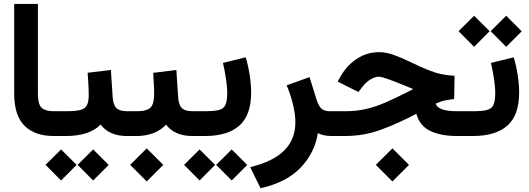

<svg xmlns="http://www.w3.org/2000/svg" viewBox="-20 -697 2709 984"><path d="M267.1 0H254.9Q158.7 0 105.7 -52.5Q52.7 -105 52.7 -217.3V-676.8H174.3V-216.8Q174.3 -161.6 193.6 -144.3Q212.9 -127 254.9 -127H267.1Z M641.6 0H629.9Q540 0 495.6 -58.6Q465.8 -28.3 420.9 -14.2Q376 0 320.3 0H247.6V-127H321.3Q367.7 -127 392.1 -133.5Q416.5 -140.1 425.5 -158Q434.6 -175.8 434.6 -208.5Q434.6 -236.8 432.9 -267.1Q431.2 -297.4 429.2 -324.2L548.3 -338.4L557.6 -197.3Q560.1 -159.2 576.7 -143.1Q593.3 -127 630.9 -127H641.6ZM377.9 147.9 457.5 68.8 537.1 148.4 457.5 228ZM213.4 147.9 293 68.8 372.6 147.9 293 228Z M977.1 0H965.3Q875.5 0 831.1 -58.1Q803.2 -28.8 764.6 -14.4Q726.1 0 681.2 0H622.1V-127H681.2Q733.4 -127 751.7 -146Q770 -165 770 -213.4Q770 -239.7 768.3 -268.6Q766.6 -297.4 765.1 -323.7L883.8 -338.4L893.1 -197.8Q895.5 -159.2 912.1 -143.1Q928.7 -127 966.3 -127H977.1ZM647 147.9 731.9 63.5 816.9 147.9 731.9 232.9Z M1239.3 -403.3Q1252 -361.8 1259.5 -313Q1267.1 -264.2 1267.1 -222.7Q1267.1 -106.9 1207 -53.5Q1147 0 1030.3 0H957.5V-127H1030.3Q1076.7 -127 1101.3 -133.1Q1126 -139.2 1135.3 -159.2Q1144.5 -179.2 1144.5 -221.2Q1144.5 -252.4 1137.7 -296.1Q1130.9 -339.8 1122.6 -374.5ZM1087.9 147.9 1167.5 68.8 1247.1 148.4 1167.5 228ZM923.3 147.9 1002.9 68.8 1082.5 147.9 1002.9 228Z M1608.9 -14.6Q1593.3 85.4 1521.5 161.4Q1449.7 237.3 1315.4 267.6L1262.2 159.7Q1381.8 130.4 1437.7 73.2Q1493.7 16.1 1493.7 -69.3Q1493.7 -112.3 1481.2 -163.1Q1468.8 -213.9 1449.2 -259.8L1566.4 -301.8L1603 -184.6Q1614.3 -150.9 1629.2 -138.9Q1644 -127 1671.9 -127H1690.9V0H1677.2Q1655.8 0 1638.4 -4.4Q1621.1 -8.8 1608.9 -14.6Z M1906.2 147.9 1991.2 63.5 2076.2 147.9 1991.2 232.9ZM2307.6 -189.5Q2282.7 -186.5 2262.5 -182.6Q2242.2 -178.7 2212.9 -166Q2217.3 -148.4 2243.4 -137.7Q2269.5 -127 2324.2 -127H2350.6V0H2322.3Q2239.3 0 2185.1 -25.9Q2130.9 -51.8 2113.8 -113.8Q2026.4 -67.4 1936.5 -33.7Q1846.7 0 1749.5 0H1671.4V-127H1751Q1806.6 -127 1855.2 -138.2Q1903.8 -149.4 1953.6 -170.9Q2003.4 -192.4 2063 -222.7L2097.7 -240.7Q2089.4 -243.7 2078.9 -248.3Q2068.4 -252.9 2046.4 -261.7Q1997.1 -281.7 1965.6 -292.7Q1934.1 -303.7 1922.9 -303.7Q1901.4 -303.7 1878.9 -290Q1856.4 -276.4 1840.3 -255.4L1816.9 -225.6L1710.4 -278.8L1728 -310.1Q1760.3 -364.3 1811 -397Q1861.8 -429.7 1923.3 -429.7Q1958.5 -429.7 1997.3 -415.8Q2036.1 -401.9 2079.6 -380.9Q2135.7 -353.5 2173.3 -338.6Q2210.9 -323.7 2241.9 -317.1Q2272.9 -310.5 2309.6 -308.6Z M2612.8 -403.3Q2625.5 -361.8 2633.1 -313Q2640.6 -264.2 2640.6 -222.7Q2640.6 -106.9 2580.6 -53.5Q2520.5 0 2403.8 0H2331.1V-127H2403.8Q2450.2 -127 2474.9 -133.1Q2499.5 -139.2 2508.8 -159.2Q2518.1 -179.2 2518.1 -221.2Q2518.1 -252.4 2511.2 -296.1Q2504.4 -339.8 2496.1 -374.5ZM2494.6 -537.1 2574.2 -616.2 2653.8 -536.6 2574.2 -457ZM2330.1 -537.1 2409.7 -616.2 2489.3 -537.1 2409.7 -457Z"/></svg>

Font: Vazir WOL
Style: Bold-WOL
Weight: 700
Designer: Saber Rastikerdar
Foundry: Saber Rastikerdar
Version: Version 30.0.0